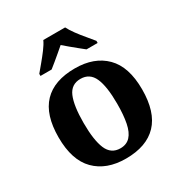

<svg xmlns="http://www.w3.org/2000/svg" viewBox="-180 -895 974 1034"><g transform="rotate(-30 307.0 -378.0)"><path d="M304.9 10Q184.8 10 115.8 -59.6Q46.9 -129.2 46.9 -270.2Q46.9 -410.7 113 -479.8Q179.2 -548.9 308.1 -548.9Q428.2 -548.9 497.1 -479.8Q566.1 -410.7 566.1 -270.2Q566.1 -129.2 499.9 -59.6Q433.8 10 304.9 10ZM307 -53Q345.4 -53 368.4 -77.7Q391.5 -102.3 401.3 -150.9Q411.1 -199.6 411.1 -270.2Q411.1 -377.5 387.3 -431.2Q363.5 -484.9 305.9 -484.9Q248.4 -484.9 225.4 -431.2Q202.5 -377.5 202.5 -270.3Q202.5 -163.1 225.9 -108.1Q249.4 -53 307 -53ZM128.1 -619Q144.1 -638 165.7 -664Q187.4 -690 207.7 -717Q228 -744 238 -766H373.6Q384.6 -744 404.4 -717Q424.2 -690 446.4 -664Q468.5 -638 483.5 -619V-606H414.3Q400.5 -617 380.4 -633.2Q360.4 -649.3 340.3 -666.1Q320.3 -682.9 305.3 -696Q290.3 -682.9 270.3 -666.1Q250.2 -649.3 231 -633.2Q211.7 -617 197.3 -606H128.1Z"/></g></svg>

Font: Noto Serif Lao
Style: Regular
Weight: 400
Designer: Monotype Design Team
Foundry: Monotype Imaging Inc.
Version: Version 2.003